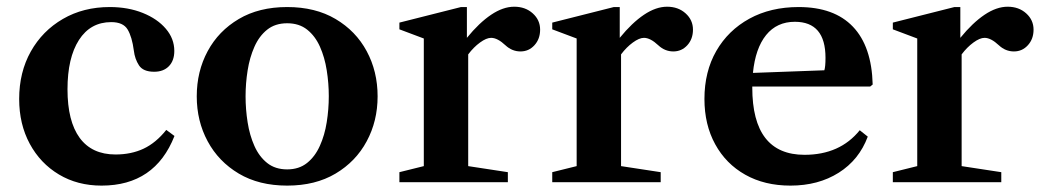

<svg xmlns="http://www.w3.org/2000/svg" viewBox="-20 -556 3183 586"><path d="M290 10.5Q216.5 10.5 159.8 -23.5Q103 -57.5 70.8 -117.2Q38.5 -177 38.5 -254Q38.5 -335.5 74 -398.8Q109.5 -462 172 -498.2Q234.5 -534.5 315 -534.5Q371 -534.5 415.8 -516.5Q460.5 -498.5 486.2 -468.2Q512 -438 512 -400.5Q512 -371 495.5 -354Q479 -337 450.5 -337Q417 -337 404.2 -356.5Q391.5 -376 388.5 -401.5Q383 -443.5 369.5 -466Q356 -488.5 319.5 -488.5Q256 -488.5 221 -434Q186 -379.5 186 -283.5Q186 -186 223.2 -135.2Q260.5 -84.5 332.5 -84.5Q380.5 -84.5 418.2 -102.2Q456 -120 487.5 -159.5L512.5 -141Q453 10.5 290 10.5Z M856.5 10.5Q770.5 10.5 708.8 -26.2Q647 -63 613.8 -124.8Q580.5 -186.5 580.5 -262Q580.5 -338 613.8 -399.8Q647 -461.5 708.8 -498Q770.5 -534.5 856.5 -534.5Q942.5 -534.5 1004.2 -498Q1066 -461.5 1099.2 -399.8Q1132.5 -338 1132.5 -262Q1132.5 -186.5 1099.2 -124.8Q1066 -63 1004.2 -26.2Q942.5 10.5 856.5 10.5ZM856.5 -39Q892.5 -39 917 -58.5Q941.5 -78 956.2 -110.8Q971 -143.5 977.2 -183Q983.5 -222.5 983.5 -262.5Q983.5 -302 977.2 -341.5Q971 -381 956.5 -413.5Q942 -446 917.5 -465.5Q893 -485 856.5 -485Q820 -485 795.5 -465.5Q771 -446 756.5 -413.2Q742 -380.5 735.8 -341.2Q729.5 -302 729.5 -262Q729.5 -222 735.8 -182.5Q742 -143 756.5 -110.5Q771 -78 795.5 -58.5Q820 -39 856.5 -39Z M1199 0V-30.5L1273.5 -49V-438.5L1199 -466.5V-487L1387 -534.5H1405V-440.5Q1442.5 -486.5 1479 -511Q1515.5 -535.5 1549.5 -535.5Q1583.5 -535.5 1606 -515.2Q1628.5 -495 1628.5 -465.5Q1628.5 -437 1611.2 -418Q1594 -399 1568.5 -399Q1543 -399 1523 -417.5Q1498.5 -440.5 1479 -440.5Q1464.5 -440.5 1445 -426.2Q1425.5 -412 1409 -390V-49L1530 -30.5V0Z M1665.5 0V-30.5L1740 -49V-438.5L1665.5 -466.5V-487L1853.5 -534.5H1871.5V-440.5Q1909 -486.5 1945.5 -511Q1982 -535.5 2016 -535.5Q2050 -535.5 2072.5 -515.2Q2095 -495 2095 -465.5Q2095 -437 2077.8 -418Q2060.5 -399 2035 -399Q2009.5 -399 1989.5 -417.5Q1965 -440.5 1945.5 -440.5Q1931 -440.5 1911.5 -426.2Q1892 -412 1875.5 -390V-49L1996.5 -30.5V0Z M2392.5 10.5Q2313.5 10.5 2254.5 -22.8Q2195.5 -56 2162.8 -115.8Q2130 -175.5 2130 -254Q2130 -337.5 2166.2 -400.5Q2202.5 -463.5 2267.2 -499Q2332 -534.5 2417.5 -534.5Q2526 -534.5 2583.2 -474.5Q2640.5 -414.5 2643.5 -298L2636 -292H2276V-289Q2276 -83.5 2435.5 -83.5Q2543.5 -83.5 2604 -158.5L2628.5 -139Q2602 -68 2539.8 -28.8Q2477.5 10.5 2392.5 10.5ZM2406 -489.5Q2351 -489.5 2318.2 -449Q2285.5 -408.5 2278 -333.5L2496 -341.5Q2499.5 -352.5 2499.5 -379.5Q2499.5 -489.5 2406 -489.5Z M2705 0V-30.5L2779.5 -49V-438.5L2705 -466.5V-487L2893 -534.5H2911V-440.5Q2948.5 -486.5 2985 -511Q3021.5 -535.5 3055.5 -535.5Q3089.5 -535.5 3112 -515.2Q3134.5 -495 3134.5 -465.5Q3134.5 -437 3117.2 -418Q3100 -399 3074.5 -399Q3049 -399 3029 -417.5Q3004.5 -440.5 2985 -440.5Q2970.5 -440.5 2951 -426.2Q2931.5 -412 2915 -390V-49L3036 -30.5V0Z"/></svg>

Font: Libre Caslon Text SemiBold
Style: Regular
Weight: 600
Designer: Pablo Impallari, Rodrigo Fuenzalida, Katja Schimmel
Foundry: Pablo Impallari, Rodrigo Fuenzalida
Version: Version 2.000